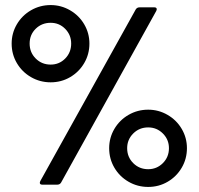

<svg xmlns="http://www.w3.org/2000/svg" viewBox="-20 -729 784 758"><path d="M26 -557Q26 -598 46.5 -633Q67 -668 102.5 -688.5Q138 -709 180 -709Q221 -709 256.5 -688.5Q292 -668 312.5 -633Q333 -598 333 -557Q333 -515 312.5 -480Q292 -445 257 -424.5Q222 -404 180 -404Q138 -404 102.5 -424.5Q67 -445 46.5 -480Q26 -515 26 -557ZM531 -700H589Q596 -700 598 -696Q600 -692 597 -686L221 -8Q216 0 206 0H147Q140 0 138 -4Q136 -8 139 -14L516 -692Q521 -700 531 -700ZM261 -557Q261 -591 237.5 -615Q214 -639 180 -639Q145 -639 121 -615.5Q97 -592 97 -557Q97 -522 121 -498Q145 -474 180 -474Q214 -474 237.5 -498Q261 -522 261 -557ZM411 -144Q411 -185 431.5 -220Q452 -255 487.5 -275.5Q523 -296 565 -296Q606 -296 641.5 -275.5Q677 -255 697.5 -220Q718 -185 718 -144Q718 -102 697.5 -67Q677 -32 642 -11.5Q607 9 565 9Q523 9 487.5 -11.5Q452 -32 431.5 -67Q411 -102 411 -144ZM647 -144Q647 -178 623 -202Q599 -226 565 -226Q530 -226 506 -202Q482 -178 482 -144Q482 -109 506 -85Q530 -61 565 -61Q599 -61 623 -85Q647 -109 647 -144Z"/></svg>

Font: Barlow SemiBold
Style: Regular
Weight: 600
Designer: Jeremy Tribby
Foundry: Tribby Type
Version: Version 1.422